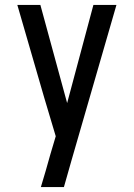

<svg xmlns="http://www.w3.org/2000/svg" viewBox="-20 -540 540 775"><path d="M145 215Q155 182 164.5 149.5Q174 117 183 84L205 10L159 -144L50 -520H143L251 -124L357 -520H450L269 106L238 215Z"/></svg>

Font: Iosevka Bendy Medium
Style: Regular
Weight: 500
Monospace: yes
Designer: Belleve Invis
Foundry: Belleve Invis
Version: Version 30.1.2